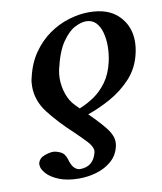

<svg xmlns="http://www.w3.org/2000/svg" viewBox="-81 -510 709 841"><g transform="rotate(-10 274.0 -90.0)"><path d="M291 -5 302 6Q344 48 366 77.5Q388 107 388 136Q388 140 387.5 144.5Q387 149 386 154Q377 193 349 217.5Q321 242 282.5 253.5Q244 265 204 265Q152 265 115.5 250.5Q79 236 60.5 215Q42 194 42 177V170Q48 147 71 138.5Q94 130 111 130Q123 130 142.5 138.5Q162 147 170 175Q178 203 190 214Q202 225 214 225Q274 225 289 164Q289 162 289.5 160.5Q290 159 290 158Q290 138 267.5 114Q245 90 219 65Q156 7 113 -48Q70 -103 70 -167Q70 -177 71 -187Q72 -197 75 -207Q89 -269 120.5 -314Q152 -359 193.5 -388Q235 -417 281.5 -431Q328 -445 371 -445Q457 -445 502.5 -399Q548 -353 548 -285Q548 -260 542 -233Q528 -169 487 -124.5Q446 -80 393.5 -51Q341 -22 291 -5ZM199 -219Q197 -210 196 -200Q195 -190 195 -180Q195 -146 206.5 -112Q218 -78 241 -55L259 -37Q292 -50 324 -71.5Q356 -93 381.5 -128Q407 -163 419 -215Q427 -250 427 -286Q427 -317 419.5 -345Q412 -373 395.5 -390.5Q379 -408 351 -408Q330 -408 301.5 -393.5Q273 -379 245 -338.5Q217 -298 199 -219Z"/></g></svg>

Font: Libertinus Serif Semibold Italic
Style: Regular
Weight: 600
Italic angle: -11.5°
Designer: Philipp H. Poll, Khaled Hosny
Foundry: Caleb Maclennan
Version: Version 7.051;RELEASE